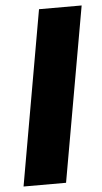

<svg xmlns="http://www.w3.org/2000/svg" viewBox="-52 -736 409 769"><g transform="rotate(-5 153.0 -351.0)"><path d="M11.2 0 134.8 -702.1H306.2L182.1 0Z"/></g></svg>

Font: Poppins
Style: Bold Italic
Weight: 700
Italic angle: -10°
Designer: Ninad Kale (Devanagari), Jonny Pinhorn (Latin)
Foundry: Indian Type Foundry
Version: Version 3.200;PS 1.000;hotconv 16.6.54;makeotf.lib2.5.65590